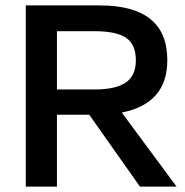

<svg xmlns="http://www.w3.org/2000/svg" viewBox="-20 -688 683 708"><path d="M597 -466Q597 -306 429 -273L631 0H496L309 -265H190V0H75V-668H348Q597 -668 597 -466ZM481 -465Q481 -524 445 -548.5Q409 -573 327 -573H190V-358H327Q406 -358 443.5 -383.5Q481 -409 481 -465Z"/></svg>

Font: Celebes SemiBold
Style: Regular
Weight: 600
Designer: Anugrah Pasau
Foundry: Lafontype
Version: Version 1.000